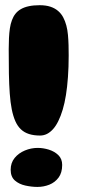

<svg xmlns="http://www.w3.org/2000/svg" viewBox="-20 -675 345 738"><path d="M134 -154Q110 -154 91.8 -159.8Q73.5 -165.5 60.5 -177.8Q47.5 -190 39 -209.2Q30.5 -228.5 25.2 -254.8Q20 -281 17.5 -315.2Q15 -349.5 14.2 -392Q13.5 -434.5 13.5 -486Q13.5 -509 14.5 -529Q15.5 -549 18 -566Q20.5 -583 25.8 -597.2Q31 -611.5 39.5 -622.2Q48 -633 60.8 -640.2Q73.5 -647.5 91.2 -651.2Q109 -655 132.5 -655Q156.5 -655 173.8 -649.2Q191 -643.5 203.2 -633Q215.5 -622.5 223 -608.2Q230.5 -594 235 -577Q239.5 -560 241.2 -540.8Q243 -521.5 243.5 -501.5Q244 -481.5 244 -461.5Q244 -417 241.2 -379Q238.5 -341 233.5 -309.8Q228.5 -278.5 221 -253.5Q213.5 -228.5 204.2 -209.8Q195 -191 184 -178.8Q173 -166.5 160.5 -160.2Q148 -154 134 -154ZM124 43.5Q101.5 43.5 77.5 38.2Q53.5 33 37.2 18.8Q21 4.5 21 -22.5Q21 -49 36.2 -67.8Q51.5 -86.5 75.5 -96.5Q99.5 -106.5 125 -106.5Q146 -106.5 167.8 -99.8Q189.5 -93 204.2 -78.8Q219 -64.5 219 -41Q219 -11 205.2 7.5Q191.5 26 169.8 34.8Q148 43.5 124 43.5Z"/></svg>

Font: Gluten Black
Style: Regular
Weight: 900
Designer: Tyler Finck
Foundry: Etcetera Type Company
Version: Version 1.300